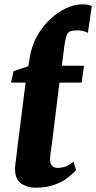

<svg xmlns="http://www.w3.org/2000/svg" viewBox="-20 -858 444 888"><path d="M143.5 10Q107 10 78.2 -9Q49.5 -28 49.5 -78Q49.5 -80.5 49.8 -85.5Q50 -90.5 51.5 -102Q53 -113.5 55.8 -135Q58.5 -156.5 62.5 -192L98.5 -476H31L42.5 -529L111 -552L118.5 -597Q127.5 -648.5 152.2 -692.5Q177 -736.5 212 -769.2Q247 -802 286 -820Q325 -838 362 -838Q374 -838 385.2 -836Q396.5 -834 404.5 -829.5L386.5 -706Q374 -713 361.5 -715.2Q349 -717.5 337 -717.5Q316.5 -717.5 305 -713Q293.5 -708.5 287.8 -693Q282 -677.5 277.5 -644L266 -554H368.5L357.5 -476H255L219.5 -189.5Q216.5 -165.5 214 -149.8Q211.5 -134 211.5 -121.5Q211.5 -101.5 220.5 -91.5Q229.5 -81.5 247 -81.5Q266.5 -81.5 284.2 -88.2Q302 -95 320 -110.5L332 -71.5Q318 -55.5 293.8 -36.5Q269.5 -17.5 232.8 -3.8Q196 10 143.5 10Z"/></svg>

Font: Merriweather 20pt Black
Style: Italic
Weight: 900
Italic angle: -7.8°
Version: Version 2.101